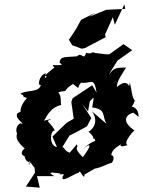

<svg xmlns="http://www.w3.org/2000/svg" viewBox="-20 -806 657 883"><path d="M139 -34 141 -12 99 52 163 57 150 4H230C177 -25 261 -6 259 -8C240 3 288 -14 269 4C257 40 311 -2 344 -13C344 -34 370 30 368 -3C420 -32 423 -34 407 -29C451 -35 468 -52 494 -57C521 -95 473 -106 496 -68C490 -93 484 -110 532 -140C546 -158 512 -119 567 -139C541 -147 603 -217 600 -205C545 -242 549 -274 593 -288L617 -269C619 -307 585 -339 541 -292C610 -305 594 -364 604 -338C586 -357 588 -380 577 -428C572 -381 577 -457 518 -406C514 -430 552 -482 560 -495C502 -497 502 -486 481 -464L520 -527L588 -575L548 -603L485 -558C480 -550 406 -568 392 -563C447 -574 386 -553 377 -564C363 -523 358 -570 334 -547C280 -542 256 -549 254 -517C288 -500 222 -510 222 -505C235 -487 238 -509 180 -452C212 -470 174 -423 191 -469C159 -462 151 -408 168 -415C158 -378 104 -395 73 -374C104 -363 67 -369 104 -355C47 -293 86 -247 103 -304L61 -286C41 -260 109 -228 73 -239C37 -217 67 -166 62 -199C41 -162 83 -136 104 -112C111 -148 56 -99 93 -88C100 -46 141 -64 110 -52C126 -49 116 -37 115 -66ZM217 -259 182 -251C192 -263 209 -313 262 -323C255 -333 270 -378 234 -388C246 -363 229 -384 277 -387C288 -391 279 -397 316 -420C354 -388 331 -405 353 -426C398 -418 413 -458 424 -380L404 -414L314 -354L308 -337L319 -260L286 -241L221 -178L242 -129C201 -138 213 -213 233 -205C214 -235 233 -209 199 -250ZM301 -104C272 -111 273 -144 262 -122L300 -183L323 -194L380 -225L400 -263L358 -328L385 -294L393 -340C418 -367 411 -360 404 -312C469 -303 448 -277 469 -237L403 -294C445 -235 386 -195 386 -202C433 -160 391 -162 415 -169C420 -142 427 -180 354 -115C407 -159 398 -133 361 -83C311 -133 345 -124 333 -142ZM420 -748 353 -715 330 -673 297 -623 312 -598 356 -582 371 -585 466 -635 463 -647 499 -727 508 -692 552 -786 556 -765 469 -761 390 -729Z"/></svg>

Font: Asimov Aggro
Style: It
Weight: 500
Designer: Google
Version: Version 2.000980; 2014